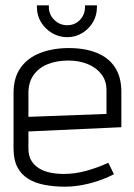

<svg xmlns="http://www.w3.org/2000/svg" viewBox="-20 -691 506 723"><path d="M345 -671H300V-664Q300 -636 281 -616Q262 -596 233 -596Q205 -596 184.5 -616Q164 -636 164 -664V-671H119V-664Q119 -633 134.5 -607.5Q150 -582 176 -566.5Q202 -551 233 -551Q264 -551 289.5 -566.5Q315 -582 330 -607.5Q345 -633 345 -664ZM87 -132V-196L437 -212V-344Q437 -401 413 -437.5Q389 -474 344.5 -492Q300 -510 239 -510Q180 -510 132.5 -492Q85 -474 58 -436.5Q31 -399 31 -341V-132Q31 -90 45 -62.5Q59 -35 85 -18.5Q111 -2 147 5Q183 12 226 12Q269 12 318 -0.5Q367 -13 409 -35L388 -78Q346 -59 304 -47.5Q262 -36 220 -36Q193 -36 169 -41Q145 -46 126.5 -57.5Q108 -69 97.5 -87Q87 -105 87 -132ZM381 -351V-262L87 -251V-340Q87 -381 106.5 -408.5Q126 -436 160 -449.5Q194 -463 238 -463Q277 -463 309.5 -450Q342 -437 361.5 -412Q381 -387 381 -351Z"/></svg>

Font: AdventPro_ExpandedRegular
Style: ExpandedRegular
Weight: 400
Width: 7
Designer: VivaRado, Andreas Kalpakidis
Foundry: VivaRado, Andreas Kalpakidis
Version: Version 3.000